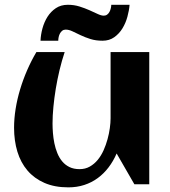

<svg xmlns="http://www.w3.org/2000/svg" viewBox="-20 -786 726 819"><path d="M40 -241.2Q40 -279.8 46.6 -321.3Q53.2 -362.8 65.7 -404.3Q78.1 -445.8 95.7 -486.3Q113.3 -526.9 135.3 -564H255.9Q243.7 -527.3 234.1 -487.5Q224.6 -447.8 218 -408Q211.4 -368.2 207.8 -330.1Q204.1 -292 204.1 -259.3Q204.1 -240.2 205.8 -218.5Q207.5 -196.8 211.9 -175Q216.3 -153.3 224.4 -133.3Q232.4 -113.3 245.1 -97.9Q257.8 -82.5 276.1 -73.5Q294.4 -64.5 319.3 -64.5Q343.8 -64.5 363 -75.4Q382.3 -86.4 397 -104.2Q411.6 -122.1 421.9 -145Q432.1 -168 438.7 -192.1Q445.3 -216.3 448.5 -239.5Q451.7 -262.7 451.7 -281.2V-564H616.7V0H553.2L477.5 -131.3Q463.4 -98.6 443.1 -72Q422.9 -45.4 397 -26.4Q371.1 -7.3 339.6 2.9Q308.1 13.2 271.5 13.2Q212.9 13.2 169.4 -5.9Q126 -24.9 97.2 -58.6Q68.4 -92.3 54.2 -138.9Q40 -185.5 40 -241.2ZM532.7 -765.6Q530.8 -741.2 523.4 -714.4Q516.1 -687.5 502.2 -664.8Q488.3 -642.1 467.3 -627.2Q446.3 -612.3 417.5 -612.3Q388.7 -612.3 365.5 -619.6Q342.3 -627 323.5 -636Q304.7 -645 289.3 -652.3Q273.9 -659.7 260.3 -659.7Q251.5 -659.7 245.6 -655Q239.7 -650.4 235.8 -643.3Q231.9 -636.2 230.2 -627.9Q228.5 -619.6 228.5 -612.3H152.8Q153.8 -637.7 161.1 -664.8Q168.5 -691.9 182.6 -714.4Q196.8 -736.8 218.3 -751.2Q239.7 -765.6 269.5 -765.6Q295.9 -765.6 319.1 -758.3Q342.3 -751 361.6 -742.4Q380.9 -733.9 396.2 -726.6Q411.6 -719.2 422.9 -719.2Q431.2 -719.2 437.3 -723.9Q443.4 -728.5 447 -735.4Q450.7 -742.2 452.6 -750.5Q454.6 -758.8 454.6 -765.6Z"/></svg>

Font: Aclonica
Style: Regular
Weight: 400
Designer: Astigmatic (AOETI)
Foundry: Astigmatic (AOETI)
Version: Version 1.000